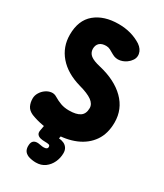

<svg xmlns="http://www.w3.org/2000/svg" viewBox="-220 -771 912 1068"><g transform="rotate(30 236.0 -237.0)"><path d="M467 -200Q467 -128 433.5 -79.5Q400 -31 341 -6Q282 19 204 19Q166 19 127 12Q88 5 52 -9Q25 -21 15 -41.5Q5 -62 5 -88Q5 -108 16 -126Q27 -144 43.5 -155.5Q60 -167 78.5 -169.5Q97 -172 113 -162Q136 -148 159.5 -139.5Q183 -131 213 -131Q260 -131 283.5 -147Q307 -163 307 -200Q307 -226 280.5 -245.5Q254 -265 195 -281Q105 -307 56 -364Q7 -421 7 -499Q7 -592 63.5 -639Q120 -686 214 -686Q296 -686 359 -646Q388 -626 393 -597.5Q398 -569 375 -545L370 -540Q349 -520 321 -514.5Q293 -509 268 -524Q253 -533 240.5 -539.5Q228 -546 214 -546Q186 -546 171.5 -532.5Q157 -519 157 -494Q158 -469 177 -454Q196 -439 240 -429Q347 -404 407 -344.5Q467 -285 467 -200ZM198 212Q186 212 173.5 210Q161 208 149 204Q128 195 121 180Q114 165 116 146V145Q119 110 156 112Q167 113 175.5 115Q184 117 194 117Q218 117 218 101Q218 91 210 88.5Q202 86 183 86Q169 86 156 83Q143 80 135.5 71.5Q128 63 130 48L142 -20H254L243 31Q260 32 274.5 38.5Q289 45 297.5 58Q306 71 306 90Q306 121 293 149Q280 177 256 194.5Q232 212 198 212Z"/></g></svg>

Font: Winky Sans
Style: Bold
Weight: 700
Designer: Simon Atzbach
Foundry: typofactur
Version: Version 1.205